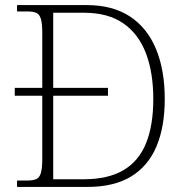

<svg xmlns="http://www.w3.org/2000/svg" viewBox="-20 -734 727 754"><path d="M47 0V-25H86Q109 -25 122 -30.5Q135 -36 140.5 -54.5Q146 -73 146 -109V-358H38V-389H146V-605Q146 -642 140.5 -660Q135 -678 122.5 -683.5Q110 -689 88 -689H47V-714H321Q422 -714 490 -669.5Q558 -625 592.5 -542Q627 -459 627 -345Q627 -236 594.5 -159Q562 -82 495 -41Q428 0 324 0ZM308 -30Q404 -30 464.5 -65.5Q525 -101 553.5 -171.5Q582 -242 582 -345Q582 -449 553 -525Q524 -601 464 -642.5Q404 -684 309 -684H189V-389H404V-358H189V-30Z"/></svg>

Font: Noto Serif Armenian ExtraLight
Style: Regular
Weight: 250
Version: Version 2.007